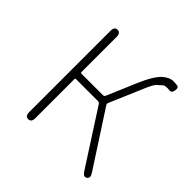

<svg xmlns="http://www.w3.org/2000/svg" viewBox="-146 -668 800 800"><g transform="rotate(45 254.0 -268.5)"><path d="M123 0Q105 0 105 -24V-503Q105 -527 123 -527Q141 -527 141 -503V-296Q141 -291 146 -291H272Q279 -291 282 -297L337 -426Q366 -495 394 -520Q417 -540 439 -540Q452 -540 463 -538Q474 -536 471 -518Q468 -500 455 -501Q450 -502 439 -502Q425 -502 419 -496Q410 -487 400 -479Q389 -469 367 -415L311 -284Q308 -277 312 -271L469 -29Q482 -9 468 0Q455 9 442 -11L286 -253Q282 -259 274 -259H146Q141 -259 141 -254V-24Q141 0 123 0Z"/></g></svg>

Font: Resource Han Rounded KR ExtraLight
Style: Regular
Weight: 250
Designer: Cyano Hao (round all glyphs); Ryoko NISHIZUKA 西塚涼子 (kana, bopomofo & ideographs); Paul D. Hunt (Latin, Greek & Cyrillic)
Foundry: Cyano Hao
Version: 0.990